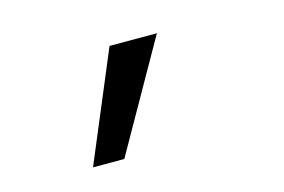

<svg xmlns="http://www.w3.org/2000/svg" viewBox="-50 -218 701 474"><g transform="rotate(-15 300.0 18.5)"><path d="M138 158H218L376 -121H255Z"/></g></svg>

Font: CommitMono
Style: 400Regular
Weight: 400
Monospace: yes
Designer: Eigil Nikolajsen
Foundry: Eigil Nikolajsen
Version: Version 1.143